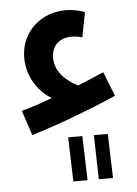

<svg xmlns="http://www.w3.org/2000/svg" viewBox="-49 -438 511 714"><g transform="rotate(-5 207.0 -81.5)"><path d="M59 52C158 22 283 -25 378 -67L342 -158C310 -144 278 -130 245 -117C207 -136 161 -171 161 -227C161 -275 193 -300 237 -300C245 -300 258 -299 276 -294L294 -387C267 -396 244 -400 223 -400C130 -400 54 -333 54 -237C54 -167 93 -109 143 -79C103 -64 65 -51 28 -41ZM291 237H344L339 72H287ZM196 237H249L244 72H191Z"/></g></svg>

Font: Noto Sans Arabic UI XCn SmBd
Style: Regular
Weight: 600
Width: 2
Designer: Monotype Design Team, Nadine Chahine and Nizar Qandah
Foundry: Monotype Imaging Inc.
Version: Version 2.010